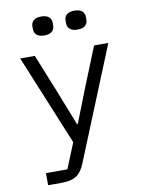

<svg xmlns="http://www.w3.org/2000/svg" viewBox="-99 -792 798 1060"><g transform="rotate(-10 300.0 -262.0)"><path d="M83.1 199.9H159.1C236.9 199.9 267 171.9 290.8 112.9L546.9 -516H467L380 -300.1L302.9 -104H299L221.9 -300.1L134.9 -516H52.9L261 -9.9L203.1 132.1H83.1ZM149.9 -664.1C149.9 -638.1 165.8 -617.9 207 -617.9C247.9 -617.9 263.8 -638.1 263.8 -664.1V-677.9C263.8 -703.8 247.9 -724.1 207 -724.1C165.8 -724.1 149.9 -703.8 149.9 -677.9ZM335.9 -664.1C335.9 -638.1 351.9 -617.9 393.1 -617.9C433.9 -617.9 449.9 -638.1 449.9 -664.1V-677.9C449.9 -703.8 433.9 -724.1 393.1 -724.1C351.9 -724.1 335.9 -703.8 335.9 -677.9Z"/></g></svg>

Font: Margiela Mono
Style: Regular
Weight: 400
Designer: Mike Abbink, Paul van der Laan, Pieter van Rosmalen
Foundry: Bold Monday
Version: Version 2.003 2021